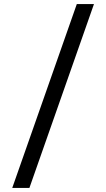

<svg xmlns="http://www.w3.org/2000/svg" viewBox="-20 -720 520 940"><path d="M40 200 356 -700H440L124 200Z"/></svg>

Font: Golos Text VF
Style: Regular
Weight: 400
Designer: A.Korolkova, Vitaly Kuzmin
Foundry: ParaType Ltd
Version: Version 2.003